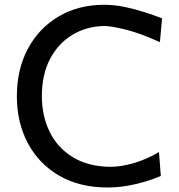

<svg xmlns="http://www.w3.org/2000/svg" viewBox="-20 -791 766 822"><path d="M440.9 11.7Q320.8 11.7 233.6 -38.8Q146.5 -89.4 99.4 -177.7Q52.2 -266.1 52.2 -378.9Q52.2 -493.7 99.1 -581.8Q146 -669.9 230.5 -720.2Q314.9 -770.5 426.8 -770.5Q469.7 -770.5 515.1 -761Q560.5 -751.5 601.8 -738Q643.1 -724.6 673.8 -712.4L664.6 -610.4Q583 -647.9 520 -663.8Q457 -679.7 425.3 -679.7Q350.1 -678.2 289.8 -641.8Q229.5 -605.5 194.3 -538.8Q159.2 -472.2 159.2 -378.9Q159.2 -295.9 191.9 -228Q224.6 -160.2 289.6 -119.4Q354.5 -78.6 450.2 -76.7Q499 -76.7 555.4 -93.5Q611.8 -110.4 660.6 -140.1L668.5 -37.6Q621.1 -17.1 560.3 -2.7Q499.5 11.7 440.9 11.7Z"/></svg>

Font: Pinar Medium
Style: Regular
Weight: 500
Designer: Amin Abedi
Version: Version 3.000